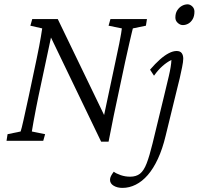

<svg xmlns="http://www.w3.org/2000/svg" viewBox="-20 -663 936 904"><path d="M467.8 -110.4 523.4 -372.1Q535.2 -426.8 541.5 -458Q547.9 -489.3 550.3 -505.4Q552.7 -521.5 553.7 -529.3L491.2 -542L500 -573.2H671.9L667 -542L605.5 -529.3Q603.5 -520.5 599.6 -505.4Q595.7 -490.2 588.9 -459.5Q582 -428.7 569.3 -372.1L515.6 -119.1Q510.7 -94.7 504.4 -62.5Q498 -30.3 491.2 3.9H456.1L213.9 -499H222.7L161.1 -210Q156.2 -188.5 149.9 -154.3Q143.6 -120.1 137.7 -89.4Q131.8 -58.6 129.9 -43.9L192.4 -31.2L183.6 0H10.7L15.6 -31.2L77.1 -43.9Q81.1 -54.7 90.8 -98.1Q100.6 -141.6 116.2 -213.9L152.3 -384.8Q167 -455.1 172.4 -489.7Q177.7 -524.4 178.7 -529.3L123 -542L131.8 -573.2H252L473.6 -114.3ZM816.4 -254.9 759.8 -23.4Q745.1 38.1 723.6 84.5Q702.1 130.9 675.8 161.1Q649.4 191.4 619.1 206.5Q588.9 221.7 556.6 221.7Q532.2 221.7 515.1 211.4Q498 201.2 498 183.6Q498 174.8 502.4 166Q506.8 157.2 515.6 145.5Q527.3 154.3 548.3 161.6Q569.3 168.9 592.8 168.9Q621.1 168.9 639.2 154.8Q657.2 140.6 670.4 106.4Q683.6 72.3 698.2 12.7L752 -209Q763.7 -256.8 774.9 -304.7Q786.1 -352.5 787.1 -380.9Q765.6 -370.1 745.1 -352.1Q724.6 -334 705.1 -306.6L686.5 -335Q710.9 -363.3 732.9 -382.8Q754.9 -402.3 774.9 -412.6Q794.9 -422.9 811.5 -422.9Q828.1 -422.9 835.4 -413.1Q842.8 -403.3 842.8 -386.7Q842.8 -373 837.4 -346.7Q832 -320.3 826.2 -294.4Q820.3 -268.6 816.4 -254.9ZM840.8 -544.9Q828.1 -544.9 816.9 -555.2Q805.7 -565.4 805.7 -580.1Q805.7 -600.6 814.5 -614.3Q823.2 -627.9 836.4 -635.3Q849.6 -642.6 863.3 -642.6Q875 -642.6 885.3 -632.8Q895.5 -623 895.5 -608.4Q895.5 -586.9 887.2 -572.8Q878.9 -558.6 866.7 -551.8Q854.5 -544.9 840.8 -544.9Z"/></svg>

Font: Crimson Pro ExtraLight
Style: Italic
Weight: 250
Italic angle: -12°
Designer: Jacques Le Bailly
Foundry: Baron von Fonthausen
Version: Version 1.003